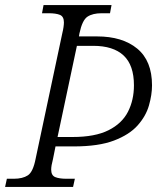

<svg xmlns="http://www.w3.org/2000/svg" viewBox="-40 -734 644 754"><path d="M-20 0 -13 -32H14Q49 -32 69.5 -45.5Q90 -59 100 -111L205 -605Q208 -617 209.5 -628Q211 -639 211 -646Q211 -669 195.5 -675.5Q180 -682 151 -682H125L131 -714H398L392 -682H359Q324 -682 303.5 -668.5Q283 -655 272 -603L270 -591H341Q441 -591 499 -543Q557 -495 557 -399Q557 -362 545 -320Q533 -278 500.5 -241.5Q468 -205 407.5 -182Q347 -159 250 -159H178L168 -109Q161 -83 161 -68Q161 -45 177 -38.5Q193 -32 221 -32H254L247 0ZM245 -196Q333 -196 386 -222.5Q439 -249 462.5 -295Q486 -341 486 -399Q486 -478 445.5 -516Q405 -554 326 -554H262L186 -196Z"/></svg>

Font: Noto Serif Light
Style: Italic
Weight: 300
Italic angle: -12°
Designer: Monotype Design Team
Foundry: Monotype Imaging Inc.
Version: Version 2.013